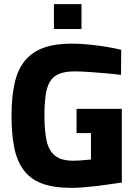

<svg xmlns="http://www.w3.org/2000/svg" viewBox="-20 -904 658 933"><path d="M242 -763V-884H376V-763ZM329 9Q240 9 183.5 -12.5Q127 -34 94.5 -78Q62 -122 49 -187.5Q36 -253 36 -340Q36 -433 51 -499.5Q66 -566 100.5 -608.5Q135 -651 191 -671.5Q247 -692 328 -692Q368 -692 413.5 -687.5Q459 -683 500 -676Q541 -669 569 -662L568 -540Q539 -544 498.5 -547.5Q458 -551 417 -554Q376 -557 343 -557Q295 -557 266 -544.5Q237 -532 222 -506Q207 -480 201.5 -439Q196 -398 196 -340Q196 -266 207 -218Q218 -170 248.5 -146.5Q279 -123 337 -123Q350 -123 365.5 -124Q381 -125 396 -126.5Q411 -128 422 -129V-257H352V-375H572V-17Q548 -14 516 -9Q484 -4 450 0Q416 4 384 6.5Q352 9 329 9Z"/></svg>

Font: Cairo Play ExtraBold
Style: Regular
Weight: 800
Version: Version 3.119